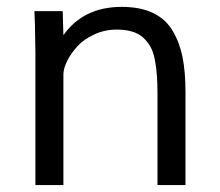

<svg xmlns="http://www.w3.org/2000/svg" viewBox="-20 -533 634 553"><path d="M162.6 -318.4V0H82V-380.4Q82 -394.5 80.6 -463.4Q80.1 -476.6 79.1 -501H160.6L162.6 -431.6Q220.2 -513.2 330.6 -513.2Q383.8 -513.2 420.7 -495.6Q457.5 -478 477.5 -443.8Q497.6 -409.7 505.9 -367.7Q514.2 -325.7 514.2 -268.6V0H433.6V-259.3Q433.6 -290.5 432.1 -313Q430.7 -335.4 426.5 -358.4Q422.4 -381.3 414.3 -396.5Q406.2 -411.6 393.3 -423.8Q380.4 -436 361.1 -441.9Q341.8 -447.8 315.9 -447.8Q281.7 -447.8 251.5 -433.8Q221.2 -419.9 202.6 -399.4Q184.1 -378.9 173.3 -357.2Q162.6 -335.4 162.6 -318.4Z"/></svg>

Font: RGR Online_21
Style: Regular
Weight: 400
Italic angle: -12°
Designer: vernon adams
Foundry: vernon adams
Version: Version 1.000